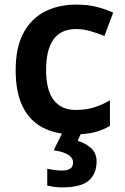

<svg xmlns="http://www.w3.org/2000/svg" viewBox="-20 -573 543 833"><path d="M300 10Q222 10 165.5 -19.5Q109 -49 78.5 -110.5Q48 -172 48 -268Q48 -368 82 -430.5Q116 -493 175 -523Q234 -553 311 -553Q362 -553 402 -542.5Q442 -532 471 -518L433 -417Q401 -430 370 -438.5Q339 -447 310 -447Q180 -447 180 -269Q180 -182 213 -139Q246 -96 308 -96Q354 -96 389.5 -107.5Q425 -119 457 -138V-27Q425 -8 389 1Q353 10 300 10ZM399 128Q399 181 365 210.5Q331 240 249 240Q229 240 213 237.5Q197 235 185 232V159Q197 162 215.5 164.5Q234 167 249 167Q270 167 283.5 159.5Q297 152 297 132Q297 112 276 98.5Q255 85 213 79L252 0H334L317 38Q349 47 374 68.5Q399 90 399 128Z"/></svg>

Font: Noto Sans Javanese SemiBold
Style: Regular
Weight: 600
Version: Version 2.004